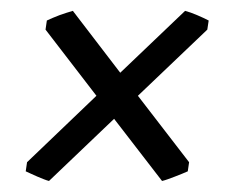

<svg xmlns="http://www.w3.org/2000/svg" viewBox="-20 -449 424 350"><path d="M29.3 -153.3 155.8 -274.4 63 -395 65.4 -411.6Q69.8 -413.6 75.9 -416.3Q82 -418.9 88.6 -421.4Q95.2 -423.8 101.6 -425.8Q107.9 -427.7 112.8 -429.2L199.2 -316.4L317.4 -429.2Q326.7 -426.8 339.4 -421.4Q352.1 -416 360.4 -411.6L357.9 -395L231.4 -274.4L324.7 -153.3L322.3 -136.7Q317.9 -134.8 311.5 -132.1Q305.2 -129.4 298.6 -127Q292 -124.5 285.9 -122.3Q279.8 -120.1 275.4 -119.1L188 -232.4L69.3 -119.1Q65.4 -120.1 59.8 -122.3Q54.2 -124.5 48.3 -127Q42.5 -129.4 36.9 -132.1Q31.2 -134.8 26.9 -136.7Z"/></svg>

Font: Gentium Book Basic
Style: Italic
Weight: 400
Italic angle: -8°
Designer: J. Victor Gaultney and Annie Olsen
Foundry: SIL International
Version: Version 1.102; 2013; Maintenance release